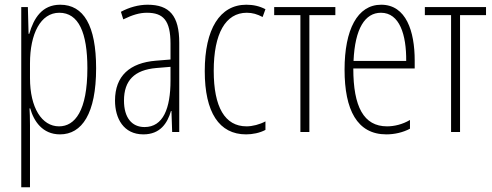

<svg xmlns="http://www.w3.org/2000/svg" viewBox="-20 -559 2082 813"><path d="M70 234H107V-29C107 -59 106 -85 105 -100H108C123 -46 160 10 234 10C327 10 387 -78 387 -270C387 -451 334 -539 235 -539C158 -539 123 -482 104 -416H101L98 -529H70ZM230 -24C157 -24 107 -103 107 -228V-291C107 -416 152 -505 231 -505C313 -505 350 -421 350 -270C350 -89 297 -24 230 -24Z M587 10C659 10 689 -38 704 -89H706L709 0H739V-378C739 -492 698 -539 605 -539C567 -539 527 -528 492 -509L502 -477C541 -496 571 -505 602 -505C671 -505 702 -473 702 -374V-307L640 -302C530 -293 467 -238 467 -133C467 -58 503 10 587 10ZM592 -21C538 -21 505 -61 505 -133C505 -218 549 -263 642 -271L702 -276V-218C702 -100 671 -21 592 -21Z M1022 10C1049 10 1080 4 1104 -9V-45C1080 -32 1049 -24 1024 -24C932 -24 885 -106 885 -259C885 -417 935 -505 1025 -505C1049 -505 1069 -499 1092 -487L1104 -520C1079 -533 1053 -539 1023 -539C911 -539 847 -436 847 -258C847 -83 908 10 1022 10Z M1252 0H1290V-495H1400V-529H1141V-495H1252Z M1616 10C1650 10 1686 2 1716 -14V-51C1684 -32 1649 -24 1619 -24C1520 -24 1476 -107 1476 -269H1736V-303C1736 -426 1700 -539 1594 -539C1493 -539 1439 -433 1439 -264C1439 -94 1492 10 1616 10ZM1477 -301C1483 -439 1526 -505 1593 -505C1672 -505 1701 -412 1700 -301Z M1890 0H1928V-495H2038V-529H1779V-495H1890Z"/></svg>

Font: Noto Sans ExtraCondensed ExtraLight
Style: Regular
Weight: 200
Width: 2
Designer: Monotype Design Team
Foundry: Monotype Imaging Inc.
Version: Version 2.013